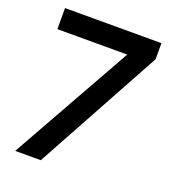

<svg xmlns="http://www.w3.org/2000/svg" viewBox="-137 -851 847 952"><g transform="rotate(20 287.0 -375.0)"><path d="M42.5 -750H551.2V-665L187.5 0H52.5L411.2 -638.8H42.5Z"/></g></svg>

Font: Now Medium
Style: Regular
Weight: 500
Designer: Alfredo Marco Pradil
Foundry: Alfredo Marco Pradil
Version: Version 1.002;PS 001.002;hotconv 1.0.88;makeotf.lib2.5.64775